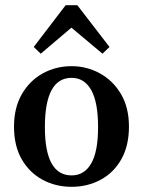

<svg xmlns="http://www.w3.org/2000/svg" viewBox="-20 -708 552 740"><path d="M256 12Q194 12 143.5 -15.5Q93 -43 63.5 -94.5Q34 -146 34 -220Q34 -293 64.5 -345.5Q95 -398 145.5 -425.5Q196 -453 256 -453Q314 -453 364.5 -425.5Q415 -398 446 -346Q477 -294 477 -220Q477 -146 447.5 -94Q418 -42 367.5 -15Q317 12 256 12ZM256 -32Q305 -32 331.5 -78Q358 -124 358 -218Q358 -314 331.5 -361Q305 -408 256 -408Q153 -408 153 -218Q153 -32 256 -32ZM375 -501 214 -636H296L137 -501L110 -527L233 -688H278L402 -527Z"/></svg>

Font: Lisu Bosa
Style: Bold
Weight: 700
Designer: David Morse, Annie Olsen, Victor Gaultney, Frank Grießhammer (Latin)
Foundry: SIL International
Version: Version 2.000